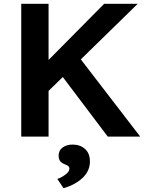

<svg xmlns="http://www.w3.org/2000/svg" viewBox="-20 -720 776 1012"><path d="M92 0V-700H236V-404L529 -700H706L406 -407L719 0H548L311 -314L236 -241V0ZM315 272 282 223Q302 217 324 201Q346 185 346 168Q346 155 324 147Q305 140 297 129Q289 118 289 100Q289 73 310 57.5Q331 42 363 42Q402 42 428 65Q454 88 454 131Q454 180 416.5 216.5Q379 253 315 272Z"/></svg>

Font: Lexend SemiBold
Style: Regular
Weight: 600
Designer: Bonnie Shaver-Troup, Thomas Jockin
Foundry: Lexend
Version: Version 1.005; ttfautohint (v1.8.3)